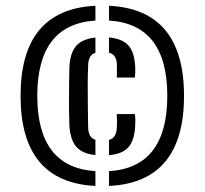

<svg xmlns="http://www.w3.org/2000/svg" viewBox="-20 -624 692 649"><path d="M49.5 -300Q49.5 -592 302.5 -604.5V-554.5Q106 -542 106 -300Q106 -58 302.5 -45.5V4.5Q49.5 -8 49.5 -300ZM348.5 4.5V-45.5Q545.5 -57.5 545.5 -300Q545.5 -542.5 348.5 -554.5V-604.5Q602 -592 602 -300Q602 -7.5 348.5 4.5ZM348.5 -497.5Q394.5 -493 414.8 -469.5Q435 -446 437 -397.5Q437.5 -388 437.2 -379Q437 -370 436 -362H374.5Q375.5 -372.5 375.2 -383.8Q375 -395 375 -404Q375 -439.5 348.5 -446ZM214.5 -200.5Q213.5 -226.5 213.2 -261.8Q213 -297 213.5 -332.8Q214 -368.5 214.5 -395Q216.5 -444.5 237.2 -468.5Q258 -492.5 302.5 -497V-445.5Q278.5 -438.5 278 -403Q276.5 -371 276.5 -333.2Q276.5 -295.5 277 -259Q277.5 -222.5 278 -194Q278.5 -158.5 302.5 -151.5V-100Q259 -104 238.2 -127.5Q217.5 -151 214.5 -200.5ZM348.5 -99.5V-151Q374 -157.5 375 -194Q375.5 -204 375.5 -213Q375.5 -222 374.5 -238.5H436Q437.5 -227 437.5 -218.8Q437.5 -210.5 437 -200Q435 -151 414.8 -127.2Q394.5 -103.5 348.5 -99.5Z"/></svg>

Font: Big Shoulders Stencil Text SemiBold
Style: Regular
Weight: 600
Designer: Patric King
Foundry: XO Type Co
Version: Version 1.000